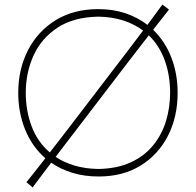

<svg xmlns="http://www.w3.org/2000/svg" viewBox="-20 -765 859 842"><path d="M123 57 96 34Q118 6.5 138.5 -19.5Q159 -45.5 179 -71Q120.5 -122 90.2 -196.8Q60 -271.5 60 -358Q60 -461.5 102.8 -544.8Q145.5 -628 224.2 -676.5Q303 -725 411 -725Q476 -725 530.2 -706.8Q584.5 -688.5 626.5 -656Q643 -678 659.2 -700Q675.5 -722 692 -745L721 -723Q686 -679 651.5 -634.5Q704 -584 731.5 -512.5Q759 -441 759 -358Q759 -253 716.8 -170Q674.5 -87 596.8 -39Q519 9 413 9Q350 9 297.8 -7Q245.5 -23 204.5 -51.5Q184 -24.5 163.8 2.5Q143.5 29.5 123 57ZM93 -358Q93 -279.5 118.8 -211Q144.5 -142.5 198.5 -96.5Q222 -126.5 246 -157.8Q270 -189 296.5 -223.5L493.5 -481Q524.5 -521.5 552.5 -558.2Q580.5 -595 607.5 -631Q570.5 -659 521.2 -675Q472 -691 411 -692Q302.5 -690 232 -643.5Q161.5 -597 127.2 -521.8Q93 -446.5 93 -358ZM411 -24Q494 -25.5 553.5 -53Q613 -80.5 651.2 -127.2Q689.5 -174 707.8 -233.5Q726 -293 726 -358Q726 -435.5 702.5 -500.2Q679 -565 632.5 -610Q605 -575 577.5 -539Q550 -503 519.5 -463.5L321 -204Q295.5 -170.5 271.2 -139Q247 -107.5 224 -77Q260 -53 306.5 -39Q353 -25 411 -24Z"/></svg>

Font: Commissioner Flair Thin
Style: Regular
Weight: 100
Designer: Kostas Bartsokas
Foundry: Kostas Bartsokas
Version: Version 1.000; ttfautohint (v1.8.3)